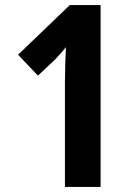

<svg xmlns="http://www.w3.org/2000/svg" viewBox="-20 -734 540 754"><path d="M375 0V-714H254L51 -519L129 -437L197 -501C214 -519 230 -537 239 -549C237 -507 235 -458 235 -416V0Z"/></svg>

Font: Noto Sans Myanmar Condensed
Style: Bold
Weight: 700
Width: 3
Designer: Monotype Design Team
Foundry: Monotype Imaging Inc.
Version: Version 2.107